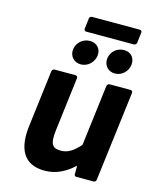

<svg xmlns="http://www.w3.org/2000/svg" viewBox="-125 -905 805 1011"><g transform="rotate(15 278.0 -399.5)"><path d="M78 -183C62 -56 102 24 216 24C279 24 330 -3 376 -46V2C376 7 380 12 387 12H481C486 12 494 8 495 0L556 -491C557 -496 553 -504 545 -504H430C425 -504 417 -499 416 -491L375 -159C335 -115 308 -100 271 -100C227 -100 210 -119 220 -198L256 -491C257 -496 253 -504 245 -504H130C125 -504 117 -499 116 -491ZM256 -566C294 -566 325 -596 330 -633C335 -670 310 -698 272 -698C234 -698 202 -670 197 -633C192 -596 218 -566 256 -566ZM442 -566C480 -566 511 -597 515 -633C519 -670 496 -698 458 -698C419 -698 388 -670 383 -633C379 -597 403 -566 442 -566ZM228 -753C227 -748 231 -740 239 -740H500C505 -740 513 -745 514 -753L521 -811C522 -816 518 -823 510 -823H249C244 -823 236 -819 235 -811Z"/></g></svg>

Font: Falling Sky
Style: BdObl
Weight: 700
Designer: Paul D. Hunt
Foundry: Adobe Systems Incorporated
Version: Version 1.02